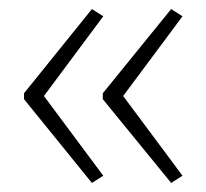

<svg xmlns="http://www.w3.org/2000/svg" viewBox="-20 -488 455 424"><path d="M33 -282 183 -468 208 -452 77 -276 208 -100 183 -84 33 -269ZM207 -282 358 -468 383 -452 252 -276 383 -100 358 -84 207 -269Z"/></svg>

Font: Noto Sans Gurmukhi SemiCondensed ExtraLight
Style: Regular
Weight: 200
Width: 4
Designer: Jelle Bosma - Monotype Design Team
Foundry: Monotype Imaging Inc.
Version: Version 2.004; ttfautohint (v1.8.4.7-5d5b)